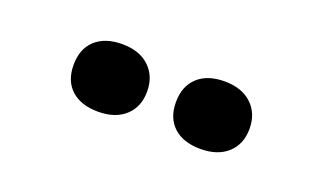

<svg xmlns="http://www.w3.org/2000/svg" viewBox="-33 -873 607 364"><g transform="rotate(20 271.0 -691.0)"><path d="M96.2 -690.4Q96.2 -722.7 115.7 -740.7Q135.3 -758.8 169.9 -758.8Q204.6 -758.8 224.6 -740Q244.6 -721.2 244.6 -690.2Q244.6 -659.2 224.6 -640.9Q204.6 -622.6 169.9 -622.6Q135.3 -622.6 115.7 -640.4Q96.2 -658.2 96.2 -690.4ZM302.7 -690.4Q302.7 -722.7 322.3 -740.7Q341.8 -758.8 376.5 -758.8Q411.1 -758.8 431.2 -740Q451.2 -721.2 451.2 -690.2Q451.2 -659.2 431.2 -640.9Q411.1 -622.6 376.5 -622.6Q341.8 -622.6 322.3 -640.4Q302.7 -658.2 302.7 -690.4Z"/></g></svg>

Font: Open Sans Hebrew Condensed Extra Bold
Style: Regular
Weight: 800
Width: 3
Foundry: Ascender Corporation, Yanek Iontef
Version: Version 2.001;PS 002.001;hotconv 1.0.70;makeotf.lib2.5.58329